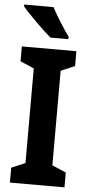

<svg xmlns="http://www.w3.org/2000/svg" viewBox="-62 -968 468 1003"><g transform="rotate(5 172.5 -466.5)"><path d="M177 -933H23V-924C53 -887 135 -806 175 -773H269V-786C244 -819 199 -890 177 -933ZM316 0V-78L243 -109V-605L316 -636V-714H30V-636L102 -605V-109L30 -78V0Z"/></g></svg>

Font: Noto Sans Myanmar Condensed
Style: Bold
Weight: 700
Width: 3
Designer: Monotype Design Team
Foundry: Monotype Imaging Inc.
Version: Version 2.107